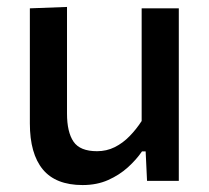

<svg xmlns="http://www.w3.org/2000/svg" viewBox="-20 -521 603 553"><path d="M218 12Q140.5 12 103.2 -33.2Q66 -78.5 66 -165.5Q66 -198.5 66 -223Q66 -247.5 66 -272Q66 -318 66 -355.5Q66 -393 66 -427Q66 -461 66 -497L173 -501Q173 -446.5 173 -394Q173 -341.5 173 -284V-194Q173 -140.5 191.8 -113Q210.5 -85.5 259.5 -85.5Q287 -85.5 310.5 -97.2Q334 -109 353.2 -128.8Q372.5 -148.5 388 -172.5V-284Q388 -341.5 388 -392.2Q388 -443 388 -497H495Q495 -443 495 -390.8Q495 -338.5 495 -272V-218Q495 -156.5 495 -105.5Q495 -54.5 495 0H403.5L399.5 -85H389Q373 -61.5 348.5 -39.2Q324 -17 291.5 -2.5Q259 12 218 12Z"/></svg>

Font: Commissioner Thin Medium
Style: Regular
Weight: 500
Version: Version 1.000